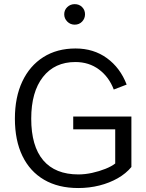

<svg xmlns="http://www.w3.org/2000/svg" viewBox="-20 -920 721 945"><path d="M340.4 -346.6V-283.6H547.1V-115.3Q529.6 -101.4 499.1 -89.1Q468.5 -76.8 433.4 -69.1Q398.3 -61.5 366.1 -61.5Q251.8 -61.5 192.7 -131.1Q133.7 -200.8 133.7 -336Q133.7 -467.4 191.4 -541.1Q249.2 -614.7 350.9 -614.7Q417.8 -614.7 467.1 -578.1Q516.4 -541.4 539.9 -479.3L603.4 -503.7Q571.9 -586.1 506.3 -633.8Q440.8 -681.4 351.8 -681.4Q260.6 -681.4 193.4 -638.9Q126.2 -596.3 89.8 -518.9Q53.3 -441.5 53.3 -336Q53.3 -229 90.3 -152.5Q127.3 -76 197.2 -35.2Q267 5.5 365.1 5.5Q419.4 5.5 469.1 -7Q518.8 -19.5 559.5 -42.7Q600.2 -65.9 626.7 -98.1V-346.6ZM296.1 -849.7Q296.1 -828.9 311.2 -813.7Q326.2 -798.6 347.8 -798.6Q369.7 -798.6 384.1 -813.7Q398.5 -828.9 398.5 -849.7Q398.5 -870.7 384.1 -885.2Q369.7 -899.6 347.8 -899.6Q326.2 -899.6 311.2 -885.2Q296.1 -870.7 296.1 -849.7Z"/></svg>

Font: Estedad-FD VF
Style: Regular
Weight: 100
Designer: Amin Abedi
Version: Version 7.3